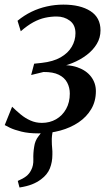

<svg xmlns="http://www.w3.org/2000/svg" viewBox="-24 -569 486 832"><path d="M60.5 243.5 53 215Q75.5 205.5 89.2 195Q103 184.5 111 168Q121.5 148.5 120.5 121.5Q119.5 94.5 124 67.5Q127.5 40.5 143 21.2Q158.5 2 168.5 -12L229 -47Q211.5 -26.5 205.5 -3.5Q199.5 19.5 200.5 45Q200.5 57.5 202 72.2Q203.5 87 203 101Q203 133.5 192.2 160.5Q181.5 187.5 154 208Q136 221.5 114.2 230Q92.5 238.5 60.5 243.5ZM142.5 9Q99.5 9 68.5 1.2Q37.5 -6.5 19.5 -15.2Q1.5 -24 -3.5 -27L28.5 -106.5Q46 -89.5 65.5 -73.2Q85 -57 108 -46.8Q131 -36.5 157.5 -36.5Q191.5 -36.5 219 -52.2Q246.5 -68 262.5 -96.8Q278.5 -125.5 278.5 -163.5Q278.5 -189.5 267.2 -211Q256 -232.5 231 -245Q206 -257.5 164.5 -257L111 -244L124 -293L157 -296.5Q206.5 -302 238.8 -320.5Q271 -339 287 -366.5Q303 -394 303 -425Q303 -461 278.8 -479.2Q254.5 -497.5 221.5 -497.5Q196.5 -497.5 171.2 -492Q146 -486.5 120.2 -472.5Q94.5 -458.5 66 -433.5L52 -479Q80.5 -502.5 112.5 -518Q144.5 -533.5 179.5 -541.2Q214.5 -549 250.5 -549Q324 -549 367.8 -521Q411.5 -493 411.5 -437.5Q411.5 -405.5 395.5 -378.8Q379.5 -352 352 -331Q324.5 -310 289.5 -295.8Q254.5 -281.5 216.5 -275.5V-284.5Q272 -291 311 -277.5Q350 -264 370.8 -236.5Q391.5 -209 391.5 -174Q391.5 -130.5 371.5 -96.5Q351.5 -62.5 316.8 -39Q282 -15.5 237.2 -3.2Q192.5 9 142.5 9Z"/></svg>

Font: Merriweather 60pt
Style: Italic
Weight: 400
Italic angle: -7.8°
Version: Version 2.101